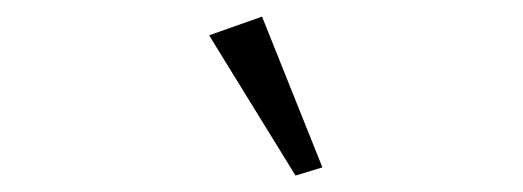

<svg xmlns="http://www.w3.org/2000/svg" viewBox="-20 -681 626 230"><path d="M334 -470.7 230.5 -638.7 293.9 -661.1 366.2 -480.5Z"/></svg>

Font: Crimson Pro ExtraLight
Style: Italic
Weight: 250
Italic angle: -12°
Designer: Jacques Le Bailly
Foundry: Baron von Fonthausen
Version: Version 1.003